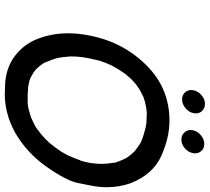

<svg xmlns="http://www.w3.org/2000/svg" viewBox="-58 -832 897 822"><g transform="rotate(90 391.0 -421.5)"><path d="M421 -91 431 -92Q441 -92 482 -105Q523 -123 535 -133Q556 -148 582 -173V-174L592 -184Q616 -214 630 -235L647 -266Q664 -306 666 -314Q666 -316 668 -317Q673 -332 678 -358Q682 -387 682 -402V-408Q682 -434 677 -459L678 -461L673 -476Q667 -494 658 -511H657L658 -512L653 -519Q641 -536 628 -549L620 -555Q592 -576 584 -578H582V-579Q563 -587 526 -596Q512 -598 511 -599L467 -601L445 -599L435 -597Q416 -594 397 -587L395 -586Q382 -580 369 -573L359 -567Q358 -567 357 -565Q342 -557 317 -532L316 -531Q313 -528 310 -524L297 -509L279 -482Q269 -466 260 -449Q245 -415 242 -403L241 -402L230 -353Q225 -328 223 -304L222 -274Q225 -236 229 -218L231 -211Q236 -194 243 -178L250 -161H251V-160L253 -156Q263 -142 274 -130L279 -125Q292 -114 307 -107L312 -104Q327 -97 352 -93H355Q362 -92 370 -92Q378 -92 382 -91ZM384 7 355 6Q284 6 230 -29Q179 -64 153 -119Q123 -186 123 -264Q123 -307 132 -353Q161 -506 270 -609Q365 -698 497 -698Q570 -698 648 -663Q726 -628 764 -534Q782 -484 782 -430Q782 -394 774 -357Q774 -355 764 -306Q754 -257 695 -172.5Q636 -88 548 -37Q467 7 384 7ZM465 -801Q461 -781 443.5 -766.5Q426 -752 406 -752Q386 -752 374 -767Q366 -777 366 -791Q366 -796 367 -801Q371 -821 388 -835.5Q405 -850 425 -850Q445 -850 457 -836Q466 -825 466 -811Q466 -806 465 -801ZM636 -798Q632 -778 615 -763.5Q598 -749 578 -749Q558 -749 546 -764Q537 -775 537 -788Q537 -793 538 -798Q542 -818 559.5 -832.5Q577 -847 597 -847Q617 -847 628 -833Q637 -822 637 -808Q637 -803 636 -798Z"/></g></svg>

Font: Bad Comic
Style: Italic
Weight: 400
Italic angle: -11°
Designer: GGBotNet
Foundry: GGBotNet
Version: 0.95